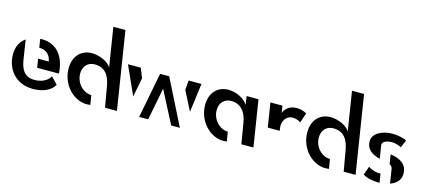

<svg xmlns="http://www.w3.org/2000/svg" viewBox="-55 -1160 3659 1644"><g transform="rotate(15 1775.0 -338.0)"><path d="M121 -217.5 94.5 -389C48 -356 22 -307.5 22 -237.5C22 -112 106 4.5 262.5 4.5C322 4.5 413 -12.5 451.5 -82.5L394 -142.5C375 -105 324.5 -73.5 257.5 -73.5C159 -73.5 133.5 -143.5 121 -217.5ZM213.5 -426.5 225 -350.5H229.5C296.5 -350.5 328.5 -301.5 334 -257.5H240L252 -180H444.5C445 -181 445 -182.5 445 -184C434 -343.5 351 -427 228.5 -427C222.5 -427 218.5 -427 213.5 -426.5Z M870 -183.5 902 0H1007.5L898.5 -688H791.5L847 -339C825.5 -385.5 743 -422.5 673.5 -422.5C588.5 -422.5 513.5 -363.5 513.5 -245.5C513.5 -104 622 12 744.5 12C754.5 12 764.5 11 774 9.5L760.5 -74.5C685.5 -74.5 620.5 -146 620.5 -228C620.5 -290.5 658.5 -336 722 -336C816 -336 855 -271 870 -183.5Z M1533.5 -410.5 1526 -326.5 1613.5 -154.5 1647 -410.5ZM995.5 -410.5 1110 -155.5 1143 -326 1109 -410.5ZM1204.5 0H1284.5L1340.5 -286L1488.5 0H1565.5L1363 -402.5H1282.5Z M2080 -183 2110.5 0H2217.5L2152.5 -410.5H2047L2059 -334.5C2033 -379.5 1960.5 -422.5 1885 -422.5C1794.5 -422.5 1723.5 -360 1723.5 -246C1723.5 -104.5 1832.5 12 1953.5 12C1964 12 1974 11 1984 9.5L1970.5 -74.5C1896.5 -74.5 1830.5 -146 1830.5 -228C1830.5 -290.5 1868.5 -336 1932 -336C2012 -336 2063.5 -282 2080 -183Z M2258 -410.5 2292 -196.5H2398L2394.5 -220C2386 -275 2416.5 -334 2476.5 -334C2511 -334 2538 -321 2548.5 -310.5L2577.5 -398.5C2563 -409 2528.5 -422.5 2490.5 -422.5C2438 -422.5 2404.5 -398.5 2387.5 -373.5C2381 -364 2376.5 -356 2374.5 -348.5L2364.5 -410.5Z M2985.5 -183.5 3017.5 0H3123L3014 -688H2907L2962.5 -339C2941 -385.5 2858.5 -422.5 2789 -422.5C2704 -422.5 2629 -363.5 2629 -245.5C2629 -104 2737.5 12 2860 12C2870 12 2880 11 2889.5 9.5L2876 -74.5C2801 -74.5 2736 -146 2736 -228C2736 -290.5 2774 -336 2837.5 -336C2931.5 -336 2970.5 -271 2985.5 -183.5Z M3409 -119.5 3427.5 -4C3477.5 -22 3517 -56 3517 -113.5C3517 -197 3457 -235.5 3367.5 -247.5L3380.5 -164.5C3397.5 -155.5 3409 -142 3409 -119.5ZM3164.5 -309.5C3164.5 -241.5 3214 -203.5 3287.5 -186.5L3268.5 -305.5C3268.5 -339.5 3316 -351 3351 -351C3391 -351 3424 -335.5 3435.5 -328L3464.5 -396C3436.5 -412.5 3382 -422.5 3337 -422.5C3261.5 -422.5 3164.5 -387.5 3164.5 -309.5ZM3190 -21C3220.5 0 3275 12.5 3327.5 12.5H3339L3326.5 -66H3317.5C3270.5 -66 3232.5 -85 3217 -97.5Z"/></g></svg>

Font: Font.Observer
Style: Regular
Weight: 500
Italic angle: 9°
Version: Version 1.001;FEAKit 1.0